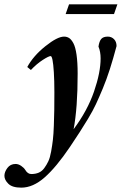

<svg xmlns="http://www.w3.org/2000/svg" viewBox="-95 -593 559 882"><path d="M206.5 -528.3 222.2 -573.2H444.3L428.7 -528.3ZM2.9 269Q-38.6 269 -56.6 251.2Q-74.7 233.4 -74.7 214.8Q-74.7 196.8 -61 178.5Q-47.4 160.2 -23.4 160.2Q-10.7 160.2 2.2 168.9Q15.1 177.7 21 187.5Q32.2 206.5 48.8 206.5Q67.9 206.5 82.8 200.2Q97.7 193.8 108.4 179.2Q119.1 164.6 127 147.9Q134.8 131.3 139.9 103Q145 74.7 147.9 49.8Q150.9 24.9 152.3 -15.4Q153.8 -55.7 154.3 -87.6Q154.8 -119.6 154.8 -169.4Q154.8 -223.1 152.3 -261.5Q149.9 -299.8 146.2 -317.6Q142.6 -335.4 137.7 -335.4Q128.9 -335.4 101.3 -317.6Q73.7 -299.8 46.9 -271.5L30.3 -285.2Q58.1 -336.4 113.3 -380.6Q168.5 -424.8 199.2 -424.8Q212.4 -424.8 222.7 -418.2Q232.9 -411.6 242.2 -394.3Q251.5 -377 256.6 -341.6Q261.7 -306.2 261.7 -254.4Q261.7 -97.2 243.2 0.5Q306.6 -84.5 336.9 -172.4Q367.2 -260.3 367.2 -324.7Q367.2 -355.5 357.4 -378.9Q360.8 -403.3 370.1 -414.1Q379.4 -424.8 400.4 -424.8Q417 -424.8 428.7 -413.1Q440.4 -401.4 440.4 -381.3Q424.8 -322.8 409.7 -275.4Q394.5 -228 377 -186Q359.4 -144 345.7 -114.5Q332 -85 309.1 -46.9Q286.1 -8.8 271.2 13.9Q256.3 36.6 226.6 81.5Q163.6 174.8 110.1 221.9Q56.6 269 2.9 269Z"/></svg>

Font: Elstob 18pt ExtraBold
Style: Italic
Weight: 800
Italic angle: -20°
Designer: Peter S. Baker
Version: Version 1.015